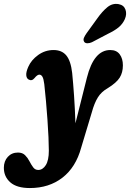

<svg xmlns="http://www.w3.org/2000/svg" viewBox="-122 -706 658 971"><path d="M317.5 -313Q352.5 -453 435.5 -453Q467.5 -453 483.5 -431.2Q499.5 -409.5 499.5 -375.5Q499.5 -339 483.2 -313.2Q467 -287.5 423.5 -260.5Q390.5 -242 372.8 -213.2Q355 -184.5 342.5 -138.5L288.5 41Q261.5 140 193.8 192.5Q126 245 29 245Q-37 245 -69.8 216.2Q-102.5 187.5 -102.5 142.5Q-102.5 109 -82.5 87.2Q-62.5 65.5 -31 65.5Q-8.5 65.5 4.8 78.8Q18 92 27 109.5Q36 127 45.8 140.2Q55.5 153.5 71.5 153.5Q94 153.5 109.5 129.2Q125 105 125 56Q125 29 123.2 -12Q121.5 -53 118 -100.5Q114.5 -148 110.5 -195Q106.5 -242 102 -280Q98.5 -308.5 92.2 -318.5Q86 -328.5 77 -328.5Q66.5 -328.5 52.5 -311Q39 -294.5 22.5 -304Q12 -310 10.8 -326Q9.5 -342 21 -368Q36 -402.5 71 -427.8Q106 -453 149 -453Q190.5 -453 213.2 -425.8Q236 -398.5 243 -337Q248 -287 252.5 -222.2Q257 -157.5 259.5 -82.5ZM369 -611.5Q395 -648.5 421.2 -669.8Q447.5 -691 478.5 -685Q504.5 -680 512.5 -657.5Q520.5 -635 509.5 -609.5Q498.5 -585 478.5 -568.2Q458.5 -551.5 423 -534.5L343 -492.5Q331 -487 319.5 -487.2Q308 -487.5 303.5 -495Q298 -504 302.5 -514.8Q307 -525.5 315.5 -537.5Z"/></svg>

Font: Fraunces 144pt S100
Style: Bold Italic
Weight: 700
Italic angle: -16°
Version: Version 1.000; ttfautohint (v1.8.3)